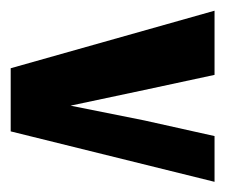

<svg xmlns="http://www.w3.org/2000/svg" viewBox="-74 -380 431 368"><g transform="rotate(90 142.0 -195.5)"><path d="M88.3 0H209.3L306 -390.7H218.3L188.3 -256L160 -114.7L130 -256L101 -390.7H-22Z"/></g></svg>

Font: Jomhuria
Style: Regular
Weight: 400
Designer: Arabic design by Kourosh Beigpour, Latin design by Eben Sorkin, engineering by Lasse Fister and Khaled Hosney
Version: Version 1.0010